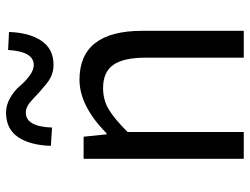

<svg xmlns="http://www.w3.org/2000/svg" viewBox="-118 -728 846 651"><g transform="rotate(-90 305.5 -403.0)"><path d="M92 0V-543H167L175 -465H178Q272 -557 360 -557Q526 -557 526 -344V0H435V-332Q435 -408 410.5 -442.5Q386 -477 332 -477Q292 -477 260 -458Q228 -439 183 -394V0ZM410 -645Q376 -645 347 -668.5Q318 -692 294 -715.5Q270 -739 249 -739Q201 -739 198 -650L136 -654Q138 -724 165.5 -765Q193 -806 249 -806Q275 -806 299.5 -791.5Q324 -777 339 -759Q354 -741 373.5 -726.5Q393 -712 410 -712Q456 -712 461 -799L522 -796Q520 -728 492.5 -686.5Q465 -645 410 -645Z"/></g></svg>

Font: Noto Sans SC
Style: Regular
Weight: 400
Designer: Ryoko NISHIZUKA  (kana, bopomofo & ideographs); Paul D. Hunt (Latin, Greek & Cyrillic); Sandoll Communications , Soo-you
Foundry: Adobe
Version: Version 2.002;hotconv 1.0.116;makeotfexe 2.5.65601